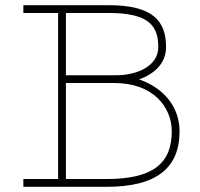

<svg xmlns="http://www.w3.org/2000/svg" viewBox="-20 -720 772 740"><path d="M672 -216C671 -317 601 -385 516 -414C575 -435 620 -476 620 -538C620 -639 570 -700 398 -700H70V-670H204V-30H70V0H391C585 0 673 -74 672 -216ZM398 -670C554 -670 590 -621 590 -538C590 -465 507 -430 429 -430H234V-670ZM391 -30H234V-400H421C572 -400 641 -306 642 -216C643 -90 569 -30 391 -30Z"/></svg>

Font: Space Cowgirl Thin
Style: Regular
Weight: 100
Designer: Valery Marier
Foundry: Valery Marier
Version: Version 1.000;hotconv 1.0.109;makeotfexe 2.5.65596